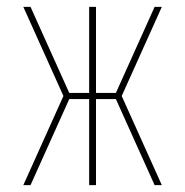

<svg xmlns="http://www.w3.org/2000/svg" viewBox="-20 -540 540 560"><path d="M69 0H48L165 -260L48 -520H69L182 -269H240V-520H260V-269H318L431 -520H452L335 -260L452 0H431L318 -251H260V0H240V-251H182Z"/></svg>

Font: Iosevka SS18 Thin
Style: Regular
Weight: 100
Monospace: yes
Designer: Belleve Invis
Foundry: Belleve Invis
Version: Version 25.1.1; ttfautohint (v1.8.4)